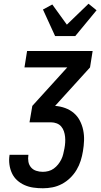

<svg xmlns="http://www.w3.org/2000/svg" viewBox="-20 -1008 540 1028"><path d="M210 0Q184 0 159 -3.5Q134 -7 111.5 -17Q89 -27 71.5 -43Q54 -59 44 -80.5Q34 -102 30.5 -127Q27 -152 31 -177V-179H132V-178Q129 -160 132 -142.5Q135 -125 146 -112Q157 -99 174 -93.5Q191 -88 209 -88Q224 -88 239.5 -92Q255 -96 268 -105.5Q281 -115 291 -127.5Q301 -140 308 -154Q315 -168 318.5 -183Q322 -198 325 -213Q328 -229 329 -244.5Q330 -260 328.5 -275.5Q327 -291 322 -305.5Q317 -320 307.5 -331Q298 -342 283.5 -347.5Q269 -353 254 -353H138L153 -441L340 -647H111L125 -735H476L462 -647L275 -441Q303 -439 329 -429.5Q355 -420 375 -403Q395 -386 407.5 -362Q420 -338 425.5 -311Q431 -284 430 -255.5Q429 -227 424 -198Q420 -173 412 -147.5Q404 -122 390 -98.5Q376 -75 356 -55.5Q336 -36 311.5 -23Q287 -10 261 -5Q235 0 210 0ZM275 -815 210 -957 260 -984 338 -876 454 -988 497 -953 383 -815Z"/></svg>

Font: Iosevka Curly Semibold
Style: Italic
Weight: 600
Italic angle: -9°
Monospace: yes
Designer: Belleve Invis
Foundry: Belleve Invis
Version: Version 22.1.2; ttfautohint (v1.8.4)